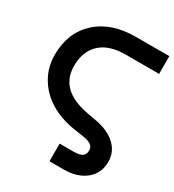

<svg xmlns="http://www.w3.org/2000/svg" viewBox="-198 -813 964 1062"><g transform="rotate(30 284.0 -282.5)"><path d="M314.9 -86.9Q229 -100.1 161.9 -139.4Q94.7 -178.7 54.9 -244.1Q15.1 -309.6 15.1 -391.1Q15.1 -531.7 106.7 -616Q198.2 -700.2 355 -700.2H567.9V-586.9H355Q248 -586.9 193.1 -534.7Q138.2 -482.4 138.2 -391.1Q138.2 -235.8 335 -200.2L396 -189Q472.7 -175.3 520.3 -132.6Q567.9 -89.8 567.9 -23.9Q567.9 48.8 514.6 91.8Q461.4 134.8 375 134.8H284.2V22H375Q408.7 22 426.8 11.5Q444.8 1 444.8 -26.9Q444.8 -48.8 427.2 -60.8Q409.7 -72.8 375 -78.1Z"/></g></svg>

Font: Cakra Normal
Style: Regular
Weight: 400
Designer: Lucia Kollert, Vojtech Kollert
Foundry: OoM Type
Version: Version 1.000;Glyphs 3.1.1 (3148)